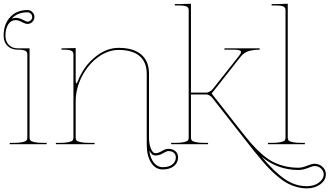

<svg xmlns="http://www.w3.org/2000/svg" viewBox="-28 -782 1787 1041"><path d="M35.6 -681.2Q46.4 -685.1 57.1 -685.1Q76.7 -685.1 95.9 -674.8Q115.2 -664.6 121.1 -664.6Q131.3 -664.6 138.9 -672.1Q146.5 -679.7 146.5 -689.9Q146.5 -700.2 138.9 -707.8Q131.3 -715.3 121.1 -715.3Q66.9 -715.3 35.6 -681.2ZM132.3 -520V-35.2Q132.3 -26.4 136.5 -21Q140.6 -15.6 158 -11.5Q175.3 -7.3 207.5 -7.3H225.1V0H24.9V-7.3H44.9Q77.1 -7.3 94.5 -11.5Q111.8 -15.6 116 -21Q120.1 -26.4 120.1 -35.2V-487.3Q120.1 -501.5 108.2 -507.1Q96.2 -512.7 67.4 -512.7Q33.2 -512.7 12.5 -533.4Q-8.3 -554.2 -8.3 -588.4Q-8.3 -650.9 27.1 -689.2Q62.5 -727.5 121.1 -727.5Q136.7 -727.5 147.7 -716.3Q158.7 -705.1 158.7 -689.9Q158.7 -674.8 147.7 -663.6Q136.7 -652.3 121.1 -652.3Q109.4 -652.3 90.1 -662.6Q70.8 -672.9 57.1 -672.9Q31.7 -672.9 16.6 -649.7Q1.5 -626.5 1.5 -588.4Q1.5 -557.6 19.8 -538.8Q38.1 -520 68.4 -520Z M781.2 33.7Q787.1 77.1 806.9 100.8Q826.7 124.5 854 124.5Q887.7 124.5 906.5 109.6Q925.3 94.7 925.3 71.3Q925.3 55.7 914.6 46.4Q903.8 37.1 884.3 37.1Q875.5 37.1 855.7 49.1Q835.9 61 814.5 61Q794.4 61 781.2 33.7ZM305.2 -520H317.4L382.3 -521.5V-345.7Q382.3 -330.1 386.2 -330.1Q389.2 -330.1 394 -342.3Q424.3 -419.9 485.6 -471.2Q546.9 -522.5 615.2 -522.5Q695.3 -522.5 737.5 -486.6Q779.8 -450.7 779.8 -382.3V-38.1Q779.8 0 790.3 24.4Q800.8 48.8 814.5 48.8Q829.6 48.8 849.6 36.9Q869.6 24.9 884.3 24.9Q908.2 24.9 922.9 37.6Q937.5 50.3 937.5 71.3Q937.5 100.6 914.6 118.7Q891.6 136.7 854 136.7Q814.9 136.7 791.3 99.9Q767.6 63 767.6 2.4V-380.9Q767.6 -444.8 729 -478Q690.4 -511.2 615.2 -511.2Q557.1 -511.2 503.2 -471.7Q449.2 -432.1 415.8 -366.9Q382.3 -301.8 382.3 -231V-35.2Q382.3 -26.4 386.5 -21Q390.6 -15.6 408 -11.5Q425.3 -7.3 457.5 -7.3H484.9V0H274.9V-7.3H294.9Q327.1 -7.3 344.5 -11.5Q361.8 -15.6 366 -21Q370.1 -26.4 370.1 -35.2V-487.3Q370.1 -501.5 358.2 -507.1Q346.2 -512.7 317.4 -512.7H305.2Z M1390.1 67.4Q1458.5 148.9 1514.9 188.2Q1571.3 227.5 1636.2 227.5Q1674.8 227.5 1700.9 208Q1727.1 188.5 1727.1 163.1Q1727.1 145 1712.4 131.6Q1697.8 118.2 1676.8 118.2Q1667.5 118.2 1641.1 128.9Q1614.7 139.6 1589.4 139.6Q1477.5 139.6 1390.1 67.4ZM919.9 -759.8H942.4L1007.3 -761.7V-279.8H1090.8Q1098.6 -279.8 1109.1 -285.6Q1119.6 -291.5 1125 -298.3L1268.6 -480Q1278.8 -493.2 1278.8 -500Q1278.8 -512.7 1240.7 -512.7H1189V-520H1379.9V-512.7Q1365.7 -512.7 1355.5 -511.7Q1345.2 -510.7 1329.6 -507.6Q1314 -504.4 1300.3 -495.8Q1286.6 -487.3 1276.4 -474.1L1119.6 -274.9L1279.3 -71.3Q1312 -29.8 1335.2 -3.2Q1358.4 23.4 1388.9 50.8Q1419.4 78.1 1447.5 93.3Q1475.6 108.4 1511.7 117.9Q1547.9 127.4 1589.4 127.4Q1610.8 127.4 1636.7 116.7Q1662.6 106 1676.8 106Q1702.6 106 1720.7 122.6Q1738.8 139.2 1738.8 163.1Q1738.8 194.8 1709 217Q1679.2 239.3 1636.2 239.3Q1609.4 239.3 1583.3 232.4Q1557.1 225.6 1534.7 214.1Q1512.2 202.6 1487.8 183.1Q1463.4 163.6 1442.6 143.3Q1421.9 123 1396.2 93.3Q1370.6 63.5 1349.4 36.9Q1328.1 10.3 1298.8 -27.3Q1279.3 -52.7 1269 -65.4L1122.6 -252Q1118.2 -258.3 1108.4 -264.2Q1098.6 -270 1090.8 -270H1007.3V-35.2Q1007.3 -26.4 1011.5 -21Q1015.6 -15.6 1033 -11.5Q1050.3 -7.3 1082.5 -7.3H1100.1V0H899.9V-7.3H919.9Q952.1 -7.3 969.5 -11.5Q986.8 -15.6 991 -21Q995.1 -26.4 995.1 -35.2V-727.5Q995.1 -741.2 983.4 -746.8Q971.7 -752.4 942.4 -752.4H919.9Z M1532.2 -35.2Q1532.2 -26.4 1536.4 -21Q1540.5 -15.6 1557.9 -11.5Q1575.2 -7.3 1607.4 -7.3H1625V0H1424.8V-7.3H1444.8Q1477.1 -7.3 1494.4 -11.5Q1511.7 -15.6 1515.9 -21Q1520 -26.4 1520 -35.2V-727.5Q1520 -741.2 1508.3 -746.8Q1496.6 -752.4 1467.3 -752.4H1444.8V-759.8H1467.3L1532.2 -761.7Z"/></svg>

Font: ZnikomitNo24
Style: Thin
Weight: 300
Designer: gluk
Foundry: gluk
Version: Version 0.55